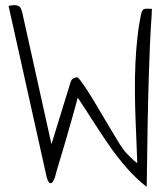

<svg xmlns="http://www.w3.org/2000/svg" viewBox="-20 -736 640 756"><path d="M286.1 -351.6Q283.2 -340.8 276.9 -317.4Q270.5 -293.9 262.2 -264.6Q253.9 -235.4 244.6 -203.1Q235.4 -170.9 226.6 -141.6Q217.8 -112.3 210.9 -89.4Q204.1 -66.4 201.2 -56.6Q199.2 -46.9 195.3 -35.6Q191.4 -24.4 186.5 -18.6Q181.6 -12.7 175.8 -15.6Q169.9 -18.6 164.1 -37.1L13.7 -712.9Q16.6 -712.9 23.4 -714.4Q30.3 -715.8 33.2 -715.8Q52.7 -715.8 59.1 -707.5Q65.4 -699.2 70.3 -674.8L182.6 -168L257.8 -412.1Q261.7 -423.8 269 -427.7Q276.4 -431.6 286.1 -431.6Q293.9 -423.8 308.6 -402.8Q323.2 -381.8 340.3 -354Q357.4 -326.2 376 -294.4Q394.5 -262.7 411.6 -234.4Q428.7 -206.1 442.4 -183.1Q456.1 -160.2 463.9 -150.4Q466.8 -145.5 474.1 -137.2Q481.4 -128.9 490.2 -120.1Q499 -111.3 507.8 -103.5Q516.6 -95.7 520.5 -93.8Q519.5 -126 517.6 -170.4Q515.6 -214.8 513.7 -266.6Q511.7 -318.4 511.2 -374.5Q510.7 -430.7 513.2 -485.8Q515.6 -541 521.5 -592.3Q527.3 -643.6 537.1 -686.5Q539.1 -693.4 542.5 -696.8Q545.9 -700.2 550.3 -701.2Q554.7 -702.1 562 -701.7Q569.3 -701.2 578.1 -701.2Q578.1 -690.4 577.1 -675.3Q576.2 -660.2 574.2 -632.3Q572.3 -604.5 570.3 -557.6Q568.4 -510.7 565.9 -436.5Q563.5 -362.3 561.5 -255.4Q559.6 -148.4 557.6 0Q515.6 -33.2 479.5 -74.2Q443.4 -115.2 411.1 -161.6Q378.9 -208 348.1 -256.3Q317.4 -304.7 286.1 -351.6Z"/></svg>

Font: Annie Use Your Telescope
Style: Regular
Weight: 400
Designer: Kimberly Geswein
Foundry: Kimberly Geswein
Version: Version 1.002 2001